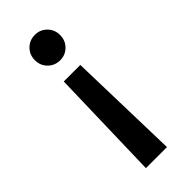

<svg xmlns="http://www.w3.org/2000/svg" viewBox="-229 -606 780 780"><g transform="rotate(-45 160.5 -216.0)"><path d="M161 -567Q191 -567 212 -546Q233 -525 233 -494Q233 -463 212 -442Q191 -421 161 -421Q130 -421 109 -442Q88 -463 88 -494Q88 -525 109 -546Q130 -567 161 -567ZM110 -350H205L218 135H97Z"/></g></svg>

Font: Fz Poppins Med
Style: Regular
Weight: 500
Designer: Ninad Kale (Devanagari), Jonny Pinhorn (Latin)
Foundry: Indian Type Foundry
Version: Vit hóa bi Vntype.Com & FontZin.Com